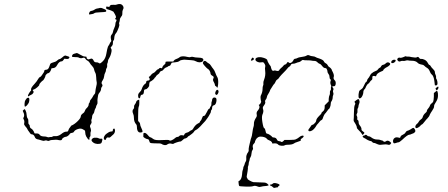

<svg xmlns="http://www.w3.org/2000/svg" viewBox="-20 -716 2228 955"><path d="M449 -31Q465 -32 471 -28Q477 -25 481 -26Q487 -27 488.5 -25Q490 -23 488 -15Q486 -5 481.5 -2.5Q477 0 464 0Q452 -1 444 -7Q430 -17 438 -25Q442 -30 449 -31ZM552 -66Q552 -53 540 -44Q534 -39 529.5 -34.5Q525 -30 520 -32Q511 -35 507 -24Q504 -16 499 -22Q494 -27 498 -36.5Q502 -46 510 -51Q516 -55 520.5 -58Q525 -61 533 -62Q538 -62 539.5 -63Q541 -64 541 -67Q541 -72 543.5 -74.5Q546 -77 548 -76.5Q550 -76 551 -73Q552 -70 552 -66ZM116 -229Q121 -231 123.5 -229Q126 -227 126 -221Q126 -215 124 -207Q121 -200 114.5 -192.5Q108 -185 104 -186Q102 -186 102 -198.5Q102 -211 107.5 -219.5Q113 -228 116 -229ZM304 -440Q304 -440 313 -437.5Q322 -435 323 -434Q328 -431 322 -425Q319 -422 309 -423L300 -424L296 -418Q291 -411 287 -411Q274 -411 264 -392Q257 -378 243 -377Q238 -377 236.5 -376Q235 -375 234 -369Q228 -354 220 -352Q217 -352 214 -349.5Q211 -347 208.5 -344Q206 -341 206 -339Q206 -335 201 -326Q196 -317 194 -316Q191 -315 183 -306.5Q175 -298 175.5 -294.5Q176 -291 165.5 -282Q155 -273 149 -271Q139 -269 145 -264Q149 -260 145.5 -253.5Q142 -247 134 -244Q127 -241 125 -239Q123 -237 121 -237Q115 -237 126 -255L131 -262Q136 -266 135 -269Q131 -277 152 -299Q163 -311 168.5 -321Q174 -331 178.5 -332.5Q183 -334 188 -341.5Q193 -349 196.5 -354Q200 -359 200 -362Q200 -369 209 -369Q220 -369 225 -384Q228 -394 230 -398Q233 -403 252 -408Q258 -409 265 -415.5Q272 -422 276 -422Q280 -422 289 -430Q298 -438 300.5 -438.5Q303 -439 304 -440ZM471 -675Q482 -679 491 -674Q495 -672 501.5 -669.5Q508 -667 508.5 -663Q509 -659 506 -657.5Q503 -656 478.5 -655Q454 -654 450 -651Q445 -646 426 -644Q420 -643 425 -655Q428 -661 435.5 -662Q443 -663 450 -668Q457 -673 462.5 -673.5Q468 -674 471 -675ZM589 -690Q599 -679 591 -667Q588 -660 588.5 -650Q589 -640 584 -635Q576 -625 576 -617Q576 -611 573.5 -605.5Q571 -600 573 -595.5Q575 -591 570.5 -579Q566 -567 565 -565.5Q564 -564 562.5 -560Q561 -556 557 -551Q549 -543 548 -524Q548 -518 544.5 -514.5Q541 -511 541.5 -502Q542 -493 536 -486.5Q530 -480 530 -479Q530 -478 533 -474Q536 -470 535 -462Q532 -441 522 -425Q517 -418 517 -412Q517 -406 514.5 -402Q512 -398 513 -390Q514 -382 510.5 -377.5Q507 -373 507 -367Q507 -361 503 -354Q499 -347 498 -336.5Q497 -326 491 -317Q482 -304 487 -298Q493 -291 486 -283Q483 -279 483 -276Q483 -264 473 -253Q469 -248 468 -242Q467 -236 465.5 -226.5Q464 -217 465 -209Q466 -201 462 -195Q458 -189 458 -185.5Q458 -182 454.5 -176.5Q451 -171 449.5 -162.5Q448 -154 445 -151Q438 -144 438 -133Q438 -128 435.5 -123Q433 -118 435 -112Q437 -106 432 -99Q428 -93 427.5 -89.5Q427 -86 431 -77Q434 -67 431.5 -61.5Q429 -56 430 -47.5Q431 -39 427.5 -36Q424 -33 425 -27Q426 -21 423 -21Q418 -21 409 -37Q404 -47 404 -56.5Q404 -66 401 -67.5Q398 -69 392 -73Q382 -79 367 -74Q352 -69 348 -61Q346 -57 341.5 -56Q337 -55 332.5 -54Q328 -53 325 -47Q322 -43 316 -39Q310 -35 304 -35Q302 -35 298.5 -33Q295 -31 292 -28.5Q289 -26 289 -24Q287 -16 273 -19Q265 -21 258 -21Q231 -20 227 -17Q221 -13 213 -17Q208 -19 202.5 -16.5Q197 -14 189 -17Q181 -20 172 -22Q156 -24 153 -35Q148 -48 137 -48Q133 -48 130 -53Q127 -58 122.5 -63.5Q118 -69 116 -74Q114 -79 106.5 -87Q99 -95 100 -101Q103 -114 98 -122Q94 -127 97 -131Q104 -143 96 -158L93 -165L97 -169Q101 -173 102.5 -173Q104 -173 108 -164.5Q112 -156 112.5 -144.5Q113 -133 117.5 -127Q122 -121 121 -111Q120 -101 124 -97.5Q128 -94 128 -90Q128 -80 136 -76Q140 -74 144.5 -67.5Q149 -61 150 -57Q151 -53 152 -52.5Q153 -52 159 -52Q173 -53 177 -46Q182 -37 203 -37Q209 -37 214.5 -34.5Q220 -32 224.5 -33.5Q229 -35 233.5 -34.5Q238 -34 242 -37Q246 -40 253 -39Q268 -37 283 -48Q299 -61 308 -61Q315 -61 317 -62.5Q319 -64 321 -70Q322 -75 327.5 -81.5Q333 -88 333 -89.5Q333 -91 337 -92Q352 -99 367 -114Q382 -129 382 -138Q382 -145 395 -154Q399 -156 402 -164Q405 -172 408 -175Q421 -187 421 -196Q421 -201 424 -204Q427 -207 427 -211.5Q427 -216 432.5 -222Q438 -228 442 -236Q446 -244 450 -247.5Q454 -251 454 -258Q454 -267 461 -297Q462 -305 460.5 -310.5Q459 -316 458.5 -331.5Q458 -347 454 -354Q450 -361 448 -370.5Q446 -380 438 -388Q430 -396 426.5 -403Q423 -410 415.5 -414Q408 -418 406 -422Q401 -432 392 -428Q380 -424 371 -430Q368 -432 353 -432Q338 -432 338 -435Q338 -446 350 -449Q358 -451 361 -452Q364 -453 379 -444Q394 -435 401 -435Q407 -435 409 -434Q411 -433 411 -431Q409 -426 416 -422Q420 -419 427 -422.5Q434 -426 438.5 -423.5Q443 -421 445 -416Q449 -405 460 -406Q468 -406 471.5 -402.5Q475 -399 479.5 -401.5Q484 -404 492 -412Q505 -425 509 -449Q513 -473 517 -484Q519 -488 522.5 -493Q526 -498 526 -500Q526 -502 530.5 -507Q535 -512 533.5 -514.5Q532 -517 531 -527.5Q530 -538 535.5 -544Q541 -550 542 -557.5Q543 -565 548.5 -577Q554 -589 554 -596.5Q554 -604 557 -608Q558 -610 559 -612.5Q560 -615 559.5 -617Q559 -619 557 -619Q556 -619 553.5 -620.5Q551 -622 554 -625Q557 -628 557 -631Q557 -635 551.5 -645.5Q546 -656 544 -658Q535 -664 514 -670Q508 -671 508 -677Q508 -683 509.5 -683.5Q511 -684 520 -682Q525 -681 525 -683.5Q525 -686 529 -689.5Q533 -693 544.5 -692Q556 -691 561.5 -693.5Q567 -696 575 -696Q583 -696 589 -690Z M666 -218Q671 -220 672 -220.5Q673 -221 673 -205.5Q673 -190 670 -185Q667 -180 667 -137V-114L672 -109Q677 -104 677 -98Q677 -92 683 -79.5Q689 -67 689 -62.5Q689 -58 681.5 -57Q674 -56 670 -59Q661 -65 661 -85Q661 -93 658 -97Q646 -109 646 -131Q646 -141 643 -148Q635 -166 644 -174Q648 -178 647 -184.5Q646 -191 651 -197Q656 -203 657 -208Q659 -216 666 -218ZM1048 -231Q1060 -230 1056 -210Q1053 -194 1043 -192Q1035 -190 1035 -178Q1035 -172 1032 -169.5Q1029 -167 1029 -161.5Q1029 -156 1025 -150.5Q1021 -145 1021 -143.5Q1021 -142 1012 -129Q1003 -116 1001 -114Q993 -106 986 -98Q980 -91 977 -88Q974 -85 967 -78.5Q960 -72 954.5 -69.5Q949 -67 947 -64Q945 -59 936 -51.5Q927 -44 922 -41Q915 -38 914 -35.5Q913 -33 908 -30Q903 -27 899 -27Q896 -27 888 -19Q880 -11 875 -12Q872 -12 859.5 -8Q847 -4 843 -1Q841 1 834 -1Q822 -5 811 3Q806 7 797.5 5.5Q789 4 784 0Q778 -4 749 -3Q741 -3 733 -4Q728 -5 726.5 -6Q725 -7 723 -13Q721 -20 719 -22Q717 -24 714 -24Q710 -24 701 -29L693 -35V-45Q693 -51 693.5 -52.5Q694 -54 698 -55Q706 -56 717 -42Q723 -34 728 -33Q731 -33 737.5 -28Q744 -23 750 -21Q763 -17 807 -20Q821 -20 821 -19Q825 -13 839 -21Q845 -24 851 -29.5Q857 -35 862.5 -35Q868 -35 870 -38Q878 -47 892 -42Q894 -41 897 -47Q899 -54 912 -57Q917 -58 923 -63Q929 -68 932.5 -68.5Q936 -69 940 -75Q951 -95 965 -102Q973 -105 974 -109Q975 -113 978.5 -116Q982 -119 985 -129Q988 -136 989 -137.5Q990 -139 994 -139.5Q998 -140 1000 -143Q1002 -146 1008 -157Q1016 -174 1019.5 -174.5Q1023 -175 1024 -179.5Q1025 -184 1028.5 -188Q1032 -192 1031.5 -199Q1031 -206 1033 -210.5Q1035 -215 1035 -219.5Q1035 -224 1039 -228Q1043 -232 1048 -231ZM1053 -262Q1059 -273 1064.5 -267.5Q1070 -262 1064 -250Q1056 -238 1051 -249Q1049 -253 1053 -262ZM992 -410Q998 -417 1007 -409Q1013 -403 1018.5 -400.5Q1024 -398 1029.5 -389Q1035 -380 1041 -373Q1047 -366 1051.5 -353Q1056 -340 1060 -334Q1067 -324 1065 -297Q1063 -280 1061 -280Q1059 -280 1058 -283Q1057 -286 1053 -287.5Q1049 -289 1049 -293.5Q1049 -298 1044 -307Q1037 -318 1041 -325Q1046 -334 1038 -338Q1027 -344 1027 -351Q1027 -356 1023 -363.5Q1019 -371 1014 -373Q1008 -377 998.5 -388Q989 -399 989 -402Q989 -405 992 -410ZM987 -426Q996 -419 988 -411Q983 -406 973 -406Q963 -406 954.5 -411Q946 -416 933.5 -416.5Q921 -417 907.5 -418.5Q894 -420 890 -418.5Q886 -417 882 -417Q878 -417 871.5 -412Q865 -407 850 -406Q835 -405 833.5 -403.5Q832 -402 829.5 -395.5Q827 -389 822.5 -388.5Q818 -388 815 -385Q812 -382 807 -381Q800 -379 794 -371Q790 -365 786 -364Q775 -361 774 -355Q773 -351 765.5 -346Q758 -341 755.5 -336Q753 -331 751.5 -331Q750 -331 747 -325Q744 -321 736.5 -315.5Q729 -310 727 -310Q725 -310 723.5 -304.5Q722 -299 722 -293Q723 -287 716 -279.5Q709 -272 705 -272Q696 -272 696 -262Q696 -257 694 -251Q692 -245 686 -245Q682 -244 680.5 -242Q679 -240 677 -231Q677 -227 673 -227Q667 -227 667 -242Q667 -250 675 -257.5Q683 -265 685 -273Q691 -292 702 -299Q707 -302 707 -306Q707 -315 715 -315Q722 -315 724 -319.5Q726 -324 722 -329Q718 -334 723 -335Q726 -336 731 -343Q736 -350 742.5 -352.5Q749 -355 755.5 -363Q762 -371 765 -371Q768 -371 771 -375Q775 -380 783 -377Q784 -376 785.5 -377Q787 -378 788 -383Q791 -390 797 -394Q803 -398 803 -403Q803 -408 804.5 -409Q806 -410 824 -410H842L845 -415Q849 -420 858 -423Q867 -426 873 -431Q879 -436 890 -436Q901 -436 911.5 -433Q922 -430 928.5 -432.5Q935 -435 942 -432.5Q949 -430 965.5 -429.5Q982 -429 987 -426Z M1336 198Q1341 192 1356 196Q1371 200 1371 205Q1371 206 1367 208.5Q1363 211 1363 213.5Q1363 216 1358.5 216Q1354 216 1348 218Q1342 220 1337.5 215Q1333 210 1327 208Q1322 206 1322 204Q1322 202 1327 202Q1332 202 1336 198ZM1231 -423Q1235 -433 1241 -427Q1246 -421 1238 -417Q1235 -415 1233 -414.5Q1231 -414 1229.5 -414.5Q1228 -415 1228 -416Q1228 -418 1231 -423ZM1504 -439Q1512 -445 1522 -439Q1527 -437 1536.5 -436Q1546 -435 1550 -432Q1554 -429 1568 -425Q1589 -418 1592 -409Q1594 -404 1600.5 -401Q1607 -398 1610 -391.5Q1613 -385 1617 -383Q1621 -381 1625.5 -376Q1630 -371 1630 -369Q1630 -367 1635 -358Q1643 -342 1640 -333Q1636 -325 1647 -314Q1650 -310 1650 -302.5Q1650 -295 1647 -290Q1644 -286 1639 -287Q1629 -289 1636 -279Q1641 -274 1637 -267Q1635 -262 1637.5 -255.5Q1640 -249 1637.5 -243.5Q1635 -238 1635 -234Q1635 -221 1628 -211Q1625 -207 1625 -199Q1625 -192 1621.5 -183Q1618 -174 1616 -174Q1614 -174 1608.5 -165.5Q1603 -157 1600 -154Q1592 -148 1585 -126Q1583 -120 1578.5 -118.5Q1574 -117 1569 -110Q1564 -103 1562 -101.5Q1560 -100 1556 -95Q1542 -69 1526 -64Q1518 -62 1516 -64Q1510 -68 1519 -78Q1524 -84 1526 -88Q1529 -95 1537 -96Q1539 -97 1541.5 -99.5Q1544 -102 1547 -105Q1550 -108 1551.5 -111.5Q1553 -115 1553 -117Q1553 -125 1569 -141Q1579 -150 1579 -153.5Q1579 -157 1585 -161Q1595 -168 1595 -183V-192L1605 -202L1615 -212V-224Q1616 -237 1619 -242.5Q1622 -248 1621 -255Q1620 -262 1623.5 -266Q1627 -270 1626 -275.5Q1625 -281 1627 -284.5Q1629 -288 1625 -295Q1621 -306 1625 -314Q1627 -319 1623 -322Q1619 -325 1619 -333.5Q1619 -342 1614 -348Q1609 -354 1609 -359Q1609 -363 1607.5 -367.5Q1606 -372 1604 -374.5Q1602 -377 1600 -377Q1590 -377 1583 -387Q1576 -397 1569 -399Q1565 -400 1558.5 -406.5Q1552 -413 1544 -413Q1536 -413 1530 -414.5Q1524 -416 1508.5 -416Q1493 -416 1488.5 -417.5Q1484 -419 1478.5 -413.5Q1473 -408 1466.5 -407Q1460 -406 1452.5 -402.5Q1445 -399 1437 -399Q1429 -399 1426.5 -393Q1424 -387 1418.5 -384Q1413 -381 1410 -376Q1406 -370 1380 -344Q1370 -333 1367 -328Q1364 -323 1359 -320.5Q1354 -318 1350.5 -309.5Q1347 -301 1343.5 -298Q1340 -295 1337 -289.5Q1334 -284 1328.5 -276Q1323 -268 1323 -266Q1323 -264 1318 -255Q1313 -246 1311 -243Q1309 -241 1307.5 -233Q1306 -225 1301.5 -220Q1297 -215 1299 -210Q1301 -205 1297.5 -198.5Q1294 -192 1292.5 -191Q1291 -190 1288.5 -185Q1286 -180 1288 -174Q1293 -162 1285 -145Q1281 -134 1285 -109Q1290 -78 1295 -78Q1298 -78 1301 -64Q1303 -51 1309 -51Q1313 -51 1321.5 -45.5Q1330 -40 1333 -36Q1335 -32 1342 -32Q1353 -32 1358 -21Q1360 -15 1368 -14Q1376 -13 1378 -11Q1382 -7 1390 -15L1395 -20H1421Q1447 -20 1452 -23.5Q1457 -27 1458.5 -27Q1460 -27 1466 -32Q1474 -39 1481.5 -41Q1489 -43 1490 -39Q1491 -37 1489 -34.5Q1487 -32 1484 -29.5Q1481 -27 1479 -26Q1475 -25 1476 -21Q1477 -17 1474.5 -15.5Q1472 -14 1459 -10Q1446 -6 1443 -3Q1434 4 1410 4Q1400 4 1395.5 7Q1391 10 1379.5 9Q1368 8 1363 2.5Q1358 -3 1347 -3L1335 -2L1332 -9Q1328 -15 1319 -18Q1310 -21 1307 -26Q1302 -33 1285 -36Q1273 -38 1265 -34Q1257 -30 1252.5 -21.5Q1248 -13 1248 -9.5Q1248 -6 1242.5 -1Q1237 4 1237 10.5Q1237 17 1238.5 21Q1240 25 1236 30Q1232 35 1231 47.5Q1230 60 1226 66Q1222 72 1222 76Q1222 80 1219.5 86.5Q1217 93 1217 98.5Q1217 104 1214.5 110Q1212 116 1213 117Q1214 118 1211.5 135.5Q1209 153 1207.5 159Q1206 165 1208.5 168Q1211 171 1211 173Q1211 176 1221.5 182Q1232 188 1240 190Q1248 191 1293 192Q1305 192 1313 201L1317 205L1313 207Q1309 209 1298.5 209.5Q1288 210 1279 212.5Q1270 215 1265.5 213Q1261 211 1253.5 209Q1246 207 1238.5 210Q1231 213 1201.5 212Q1172 211 1170 209Q1168 207 1167 197L1166 186L1172 182Q1182 174 1184 152Q1185 135 1187.5 129.5Q1190 124 1190 119.5Q1190 115 1193 110Q1196 105 1197 99.5Q1198 94 1202 88Q1206 82 1205 73Q1203 55 1214 41Q1218 35 1217 31Q1216 27 1218.5 13.5Q1221 0 1223 -6Q1225 -11 1226 -18Q1227 -25 1230 -31.5Q1233 -38 1235.5 -57.5Q1238 -77 1240.5 -83.5Q1243 -90 1243 -99Q1242 -114 1255 -133Q1259 -139 1257 -146Q1254 -158 1263 -167Q1268 -173 1270 -179.5Q1272 -186 1269 -190Q1266 -194 1268.5 -195.5Q1271 -197 1272 -197Q1273 -197 1276.5 -203.5Q1280 -210 1279 -211Q1278 -212 1276.5 -223.5Q1275 -235 1277 -240Q1286 -257 1286 -274Q1286 -285 1288.5 -290Q1291 -295 1290 -301.5Q1289 -308 1293 -318Q1302 -341 1299 -363Q1297 -378 1299 -383Q1301 -388 1298 -394.5Q1295 -401 1291.5 -404.5Q1288 -408 1280 -406Q1272 -404 1262.5 -407.5Q1253 -411 1251 -417Q1249 -422 1252.5 -426Q1256 -430 1266.5 -431.5Q1277 -433 1289 -429Q1310 -423 1310 -415Q1310 -412 1316 -401.5Q1322 -391 1324.5 -389Q1327 -387 1328 -380Q1330 -370 1334 -366Q1338 -362 1343 -365Q1346 -366 1351 -365Q1365 -360 1369 -367Q1370 -371 1378.5 -378Q1387 -385 1390 -389.5Q1393 -394 1399 -395.5Q1405 -397 1407 -403Q1411 -411 1418 -404Q1422 -401 1428 -404Q1434 -407 1438 -414Q1442 -424 1449 -424Q1453 -424 1459.5 -427.5Q1466 -431 1476 -432Q1498 -435 1504 -439Z M1796 -44Q1800 -48 1806 -42Q1809 -38 1814.5 -38Q1820 -38 1826 -33Q1840 -22 1856 -22Q1867 -22 1871 -20Q1875 -18 1879.5 -17.5Q1884 -17 1886 -14Q1892 -8 1899 -13Q1909 -21 1921 -10L1926 -5L1923 0Q1918 7 1907 3Q1902 1 1885 3Q1871 5 1866 4Q1861 3 1850 -2Q1845 -5 1840 -5Q1835 -5 1831.5 -9.5Q1828 -14 1825 -14Q1823 -14 1818.5 -15.5Q1814 -17 1809 -19.5Q1804 -22 1803 -23Q1801 -25 1792.5 -29Q1784 -33 1784 -37Q1784 -41 1789 -41.5Q1794 -42 1796 -44ZM2023 -73Q2032 -80 2036 -80Q2039 -80 2042.5 -74.5Q2046 -69 2046 -64Q2046 -61 2042 -57Q2038 -53 2033.5 -52Q2029 -51 2024.5 -48.5Q2020 -46 2016 -46Q2007 -46 1981 -21Q1967 -8 1961 -8Q1958 -8 1950 -5Q1942 -2 1939 -3.5Q1936 -5 1935 -12Q1934 -19 1938 -25Q1946 -36 1961 -32Q1967 -30 1969 -30.5Q1971 -31 1972 -35Q1973 -41 1983 -45.5Q1993 -50 1997 -57Q2001 -64 2005 -65Q2011 -66 2023 -73ZM1756 -152Q1751 -145 1756 -137Q1758 -132 1757 -126.5Q1756 -121 1758 -120Q1764 -118 1764 -105Q1764 -99 1769 -93Q1779 -81 1778 -72Q1778 -67 1785 -62.5Q1792 -58 1792.5 -55.5Q1793 -53 1788 -49L1784 -44L1779 -51Q1775 -58 1765 -67.5Q1755 -77 1755 -81Q1755 -90 1743 -108Q1738 -114 1739 -119.5Q1740 -125 1740.5 -156.5Q1741 -188 1745 -194Q1749 -200 1746 -204Q1743 -208 1743 -209.5Q1743 -211 1752 -217.5Q1761 -224 1763 -223.5Q1765 -223 1767.5 -215.5Q1770 -208 1766.5 -200.5Q1763 -193 1763 -187.5Q1763 -182 1760 -178Q1757 -174 1758 -165Q1759 -156 1756 -152ZM2145 -259Q2152 -265 2153 -265Q2154 -265 2156.5 -259Q2159 -253 2158.5 -239Q2158 -225 2151 -213Q2144 -201 2141.5 -197Q2139 -193 2139 -186Q2139 -179 2130 -166Q2121 -153 2118 -146Q2115 -136 2105 -126Q2102 -124 2091.5 -110.5Q2081 -97 2079 -97Q2077 -97 2073 -93Q2070 -88 2062 -83Q2054 -78 2050.5 -78.5Q2047 -79 2046 -83Q2045 -87 2047.5 -92Q2050 -97 2054 -100Q2059 -103 2062.5 -110Q2066 -117 2073.5 -122Q2081 -127 2082 -132Q2085 -145 2097 -155Q2103 -160 2103 -163Q2103 -170 2114 -182Q2117 -186 2119 -192Q2121 -198 2127 -202Q2133 -206 2135 -211.5Q2137 -217 2138 -235V-253ZM2157 -271 2152 -267 2149 -270Q2144 -277 2150 -280Q2154 -281 2155 -283Q2156 -285 2158.5 -285Q2161 -285 2161 -282.5Q2161 -280 2160 -276.5Q2159 -273 2157 -271ZM1899 -401Q1907 -409 1916 -404Q1921 -401 1921 -398Q1921 -395 1917 -391Q1913 -387 1906 -383Q1899 -380 1892.5 -374.5Q1886 -369 1886 -366Q1886 -364 1873 -359Q1855 -351 1852 -341Q1851 -337 1849.5 -336.5Q1848 -336 1843 -338Q1839 -339 1835 -337.5Q1831 -336 1832 -328.5Q1833 -321 1828 -317.5Q1823 -314 1819 -307.5Q1815 -301 1812 -300Q1809 -299 1804.5 -292Q1800 -285 1798 -279Q1796 -274 1793 -272Q1787 -266 1787 -255Q1787 -250 1783 -240.5Q1779 -231 1773.5 -228Q1768 -225 1766 -228Q1762 -231 1763.5 -247Q1765 -263 1770 -267Q1772 -269 1778.5 -273Q1785 -277 1791 -291.5Q1797 -306 1801 -308Q1805 -310 1806 -316Q1807 -322 1811.5 -326.5Q1816 -331 1819.5 -338.5Q1823 -346 1827 -350Q1837 -359 1851 -364Q1856 -365 1860 -371Q1864 -377 1869 -379Q1874 -381 1875 -385Q1879 -393 1887 -394Q1893 -395 1899 -401ZM1933 -417Q1936 -419 1942 -419Q1948 -419 1948 -415Q1948 -410 1941.5 -405.5Q1935 -401 1930 -402Q1925 -403 1926 -408.5Q1927 -414 1933 -417ZM2027 -432Q2048 -428 2053 -431Q2060 -436 2065 -428Q2069 -422 2075 -423Q2081 -424 2091.5 -419Q2102 -414 2107.5 -403.5Q2113 -393 2116 -393Q2119 -393 2122.5 -386.5Q2126 -380 2134.5 -372Q2143 -364 2143 -357.5Q2143 -351 2146.5 -344Q2150 -337 2149 -331.5Q2148 -326 2151 -323Q2154 -319 2155.5 -309.5Q2157 -300 2155 -295Q2153 -291 2148 -291L2143 -292L2141 -309Q2138 -339 2126 -347Q2122 -350 2117.5 -361.5Q2113 -373 2104.5 -378Q2096 -383 2091.5 -388Q2087 -393 2081 -394Q2062 -397 2056 -405Q2047 -414 2026 -414Q2016 -414 2010.5 -415.5Q2005 -417 1998 -414.5Q1991 -412 1985 -413Q1979 -414 1974 -412Q1965 -407 1959 -414Q1954 -420 1957 -424Q1962 -431 1969 -429Q1973 -427 1984 -431Q1995 -435 1996 -436Q1997 -437 2000 -435.5Q2003 -434 2009.5 -434.5Q2016 -435 2027 -432Z"/></svg>

Font: TT2020 Style D
Style: Italic
Weight: 400
Italic angle: -15°
Version: Version 0.2.000